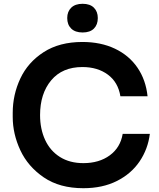

<svg xmlns="http://www.w3.org/2000/svg" viewBox="-20 -972 839 1011"><path d="M47 -356V-378Q47 -473 87 -558.5Q127 -644 210 -697.5Q293 -751 414 -751Q511 -751 585.5 -715.5Q660 -680 704 -615.5Q748 -551 757 -465H614Q602 -539 548 -579Q494 -619 414 -619Q308 -619 249.5 -549Q191 -479 191 -366Q191 -293 217.5 -235.5Q244 -178 295.5 -145.5Q347 -113 419 -113Q502 -113 558 -154Q614 -195 626 -267H769Q759 -187 715 -122Q671 -57 595.5 -19Q520 19 419 19Q294 19 210.5 -38Q127 -95 87 -181Q47 -267 47 -356ZM334 -877Q334 -911 355 -931.5Q376 -952 415 -952Q454 -952 474.5 -931.5Q495 -911 495 -877Q495 -842 474.5 -821.5Q454 -801 415 -801Q376 -801 355 -821.5Q334 -842 334 -877Z"/></svg>

Font: Sora-SIA SemiBold
Style: Regular
Weight: 600
Designer: Jonathan Barnbrook, Julián Moncada
Foundry: Barnbrook Fonts
Version: Version 2.000